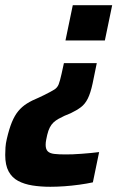

<svg xmlns="http://www.w3.org/2000/svg" viewBox="-41 -530 461 736"><path d="M152 186Q115 186 83.5 181Q52 176 28.5 163.5Q5 151 -8 127Q-21 103 -21 64Q-21 50 -20 35Q-19 20 -15 3Q-6 -36 4.5 -61.5Q15 -87 29 -104Q43 -121 62 -133Q81 -145 108 -156L129 -166Q155 -179 167 -186.5Q179 -194 184 -207Q189 -220 195 -247L204 -288H330L314 -210Q306 -173 295.5 -152Q285 -131 269 -119Q253 -107 230 -96L206 -86Q193 -80 182.5 -74Q172 -68 164 -60.5Q156 -53 150 -41.5Q144 -30 140 -13Q138 -4 136 6Q134 16 134 25Q134 42 142 50Q150 58 167 60Q184 62 210 62Q222 62 238 61.5Q254 61 272 59.5Q290 58 307.5 56.5Q325 55 339 53L315 169Q292 174 263 178Q234 182 205.5 184Q177 186 152 186ZM210 -375 238 -510H389L361 -375Z"/></svg>

Font: Saira SemiCondensed
Style: Bold Italic
Weight: 700
Width: 4
Italic angle: -12°
Designer: Hector Gatti with collaboration of the Omnibus-Type team
Foundry: Omnibus-Type
Version: Version 1.101